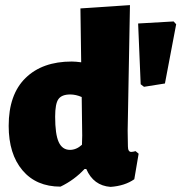

<svg xmlns="http://www.w3.org/2000/svg" viewBox="-20 -722 710 752"><path d="M489 -702 480 -210 481 -149Q481 -127 494 -127Q500 -127 511 -130L523 -120L506 -20Q469 6 413 10Q346 5 318 -60H311Q271 -17 217 9Q122 9 68 -55Q14 -119 14 -229Q14 -352 80 -416.5Q146 -481 261 -481Q276 -481 298 -478L295 -689ZM660 -638 670 -627 626 -395 544 -382 531 -392 521 -630ZM255 -352Q222 -352 209 -334Q196 -316 196 -265Q196 -196 210 -165.5Q224 -135 254 -135Q279 -135 301 -155L302 -191L300 -342Q277 -352 255 -352Z"/></svg>

Font: Alegreya Sans SC Black
Style: Regular
Weight: 900
Designer: Juan Pablo del Peral
Foundry: Huerta Tipografica
Version: Version 2.007